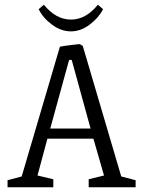

<svg xmlns="http://www.w3.org/2000/svg" viewBox="-20 -794 601 814"><path d="M12 -30 72 -46 234 -596Q256 -600 280.5 -603Q305 -606 316 -607Q320 -607 331 -599L494 -46L555 -30V0H356V-34L421 -50L376 -206H181L139 -50L206 -34V0H12ZM364 -249 284 -540H273L193 -249ZM144 -755 166 -774Q217 -711 281 -711Q344 -711 395 -774L417 -755Q398 -718 360 -689.5Q322 -661 281 -661Q239 -661 200.5 -689.5Q162 -718 144 -755Z"/></svg>

Font: Grenze Light
Style: Regular
Weight: 300
Designer: Renata Polastri
Foundry: Omnibus-Type
Version: Version 1.002; ttfautohint (v1.8)